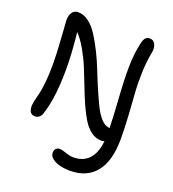

<svg xmlns="http://www.w3.org/2000/svg" viewBox="-168 -883 1106 1226"><g transform="rotate(20 384.5 -270.0)"><path d="M448.2 214.8Q382.3 214.8 343.8 194.1Q305.2 173.3 305.2 143.1Q305.2 125.5 314.5 115.7Q323.7 106 338.9 106Q356 106 386 116.5Q416 127 439 127Q504.9 127 543.7 85.4Q582.5 43.9 590.8 -38.1Q583 -34.2 569.8 -34.2Q532.2 -34.2 500 -57.9Q467.8 -81.5 442.9 -122.6Q418 -163.6 395.5 -214.4Q373 -265.1 350.6 -324Q328.1 -382.8 305.7 -437.3Q283.2 -491.7 252.7 -545.2Q222.2 -598.6 189 -633.8Q204.1 -495.1 204.1 -387.2Q204.1 -193.4 166 -77.1Q161.6 -58.6 149.4 -46.9Q137.2 -35.2 120.1 -35.2Q77.1 -35.2 77.1 -88.9Q77.1 -105.5 82.8 -130.4Q88.4 -155.3 95.5 -181.6Q102.5 -208 108.2 -262.9Q113.8 -317.9 113.8 -387.2Q113.8 -455.1 106 -565.9Q98.1 -676.8 98.1 -683.1Q98.1 -714.4 112.3 -734.6Q126.5 -754.9 152.8 -754.9Q189.9 -754.9 224.6 -728.8Q259.3 -702.6 286.9 -659.7Q314.5 -616.7 342 -561.5Q369.6 -506.3 392.1 -448.7Q414.6 -391.1 438.7 -335.2Q462.9 -279.3 484.6 -234.9Q506.3 -190.4 532 -161.6Q557.6 -132.8 583 -129.9Q584.5 -129.4 587.9 -128.4Q591.3 -127.4 592.8 -127Q591.8 -190.9 583 -322Q574.2 -453.1 575.4 -541Q576.7 -628.9 594.2 -704.1Q600.1 -731 610.6 -742.4Q621.1 -753.9 639.2 -753.9Q665.5 -753.9 677 -729.5Q688.5 -705.1 682.1 -673.8Q668.9 -607.9 666.5 -532Q664.1 -456.1 668.7 -395.5Q673.3 -335 678.7 -245.8Q684.1 -156.7 684.1 -86.9Q684.1 63.5 622.6 139.2Q561 214.8 448.2 214.8Z"/></g></svg>

Font: Shantell Sans Irregular Bouncy
Style: Regular
Weight: 400
Designer: Stephen Nixon, Anya Danilova, Shantell Martin
Foundry: Arrow Type
Version: Version 1.006;[9816181b4]